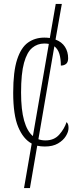

<svg xmlns="http://www.w3.org/2000/svg" viewBox="-20 -734 398 975"><path d="M208 10Q187 10 169 6L132 221H102L141 -5Q98 -28 72.5 -89Q47 -150 47 -263Q47 -371 67 -432Q87 -493 122.5 -518Q158 -543 205 -543Q220 -543 233 -541L263 -714H294L262 -533Q294 -521 310 -496Q326 -471 326 -438Q326 -418 315.5 -409.5Q305 -401 289 -401Q289 -436 281.5 -460.5Q274 -485 256 -499L175 -27Q191 -21 211 -21Q255 -21 281 -50.5Q307 -80 318 -114Q323 -109 325.5 -102.5Q328 -96 328 -84Q328 -65 314.5 -43Q301 -21 274.5 -5.5Q248 10 208 10ZM87 -264Q87 -176 102.5 -121.5Q118 -67 147 -43L228 -511Q218 -513 205 -513Q170 -513 143.5 -491Q117 -469 102 -415Q87 -361 87 -264Z"/></svg>

Font: Noto Serif ExtraCondensed ExtraLight
Style: Regular
Weight: 200
Width: 2
Designer: Monotype Design Team
Foundry: Monotype Imaging Inc.
Version: Version 2.015